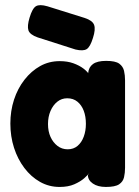

<svg xmlns="http://www.w3.org/2000/svg" viewBox="-20 -732 552 760"><path d="M399 8Q367 8 347.5 -5.5Q328 -19 328 -39L335 -50Q329 -40 313.5 -26.5Q298 -13 274 -2.5Q250 8 216 8Q174 8 138.5 -12Q103 -32 76.5 -67Q50 -102 35.5 -147Q21 -192 21 -243Q21 -293 35.5 -337.5Q50 -382 77 -416.5Q104 -451 139 -470.5Q174 -490 216 -490Q247 -490 270.5 -481.5Q294 -473 310.5 -460.5Q327 -448 334 -435L329 -443Q331 -466 348 -478.5Q365 -491 400 -491Q437 -491 452 -480Q467 -469 471 -451.5Q475 -434 475 -414V-68Q475 -48 471 -30.5Q467 -13 451.5 -2.5Q436 8 399 8ZM248 -141Q271 -141 287 -154.5Q303 -168 311.5 -191Q320 -214 320 -242Q320 -271 311.5 -293.5Q303 -316 286.5 -329.5Q270 -343 246 -343Q224 -343 207 -329.5Q190 -316 180 -293Q170 -270 170 -241Q170 -212 180 -190Q190 -168 207.5 -154.5Q225 -141 248 -141ZM279 -536 129 -584Q98 -595 92.5 -612Q87 -629 97 -662Q108 -699 122.5 -707.5Q137 -716 168 -707L315 -661Q346 -651 352.5 -633.5Q359 -616 348 -582Q337 -546 323 -537.5Q309 -529 279 -536Z"/></svg>

Font: Fredoka SemiCondensed SemiBold
Style: Regular
Weight: 600
Width: 4
Designer: Ben Nathan
Foundry: Milena B. Brandão, Ben Nathan
Version: Version 2.001